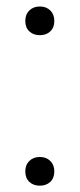

<svg xmlns="http://www.w3.org/2000/svg" viewBox="-20 -567 246 592"><path d="M103 5.5Q83 5.5 70.5 -6.2Q58 -18 58 -38.5Q58 -58.5 70.5 -70.8Q83 -83 103 -83Q122.5 -83 135 -70.8Q147.5 -58.5 147.5 -38.5Q147.5 -18 135 -6.2Q122.5 5.5 103 5.5ZM103 -458.5Q83 -458.5 70.5 -470.2Q58 -482 58 -502.5Q58 -522.5 70.5 -534.8Q83 -547 103 -547Q122.5 -547 135 -534.8Q147.5 -522.5 147.5 -502.5Q147.5 -482 135 -470.2Q122.5 -458.5 103 -458.5Z"/></svg>

Font: Encode Sans SemiCondensed SemiCondensed Light
Style: Regular
Weight: 300
Width: 4
Designer: Multiple Designers
Foundry: Impallari Type
Version: Version 3.000; ttfautohint (v1.8.3) -l 8 -r 50 -G 200 -x 14 